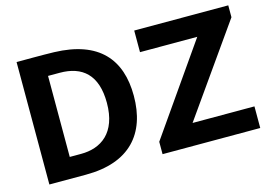

<svg xmlns="http://www.w3.org/2000/svg" viewBox="-97 -933 1578 1124"><g transform="rotate(-15 692.0 -371.0)"><path d="M75 0H297C563 0 687 -145 687 -374C687 -595 572 -733 302 -741C238 -743 91 -742 75 -742ZM303 -616C439 -616 524 -545 524 -375C524 -192 421 -125 301 -125H232V-616ZM1353 0V-131H978L1358 -670V-742H788V-611H1135L761 -75V0Z"/></g></svg>

Font: Cheyenne Sans
Style: Bold
Weight: 700
Designer: The Public Sans project authors (U.S. Web Design System), Libre Franklin designed by Pablo Impallari and Rodrigo Fuenzal
Foundry: The Cheyenne Sans Project Authors
Version: Version 2.007